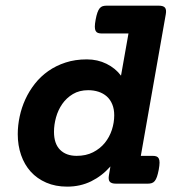

<svg xmlns="http://www.w3.org/2000/svg" viewBox="-20 -661 640 691"><path d="M529.3 -100.1Q537.6 -100.1 543 -98.1Q548.3 -96.2 551.3 -90.8Q554.2 -85.4 554.2 -75.7Q554.2 -65.9 551.3 -50.3Q548.3 -34.7 544.9 -24.9Q541.5 -15.1 536.9 -9.5Q532.2 -3.9 526.1 -2Q520 0 511.7 0H397.5Q380.9 0 375 -7.1Q369.1 -14.2 372.1 -30.8L377.4 -62Q347.2 -27.8 308.1 -8.5Q269 10.7 221.7 10.7Q179.7 10.7 146.5 -3.7Q113.3 -18.1 90.6 -43.2Q67.9 -68.4 55.9 -103Q43.9 -137.7 43.9 -178.2Q43.9 -209.5 50.8 -241.7Q57.6 -273.9 71.3 -303.7Q85 -333.5 105.5 -359.6Q126 -385.7 153.8 -405.3Q181.6 -424.8 216.1 -436Q250.5 -447.3 292.5 -447.3Q331.1 -447.3 363.3 -431.4Q395.5 -415.5 415.5 -388.7L442.4 -540.5H346.2Q337.9 -540.5 332.5 -542.5Q327.1 -544.4 324.2 -549.8Q321.3 -555.2 321.3 -564.9Q321.3 -574.7 324.2 -590.3Q327.1 -606 330.6 -615.7Q334 -625.5 338.6 -631.1Q343.3 -636.7 349.4 -638.7Q355.5 -640.6 363.8 -640.6H551.3Q567.9 -640.6 573.7 -633.5Q579.6 -626.5 576.7 -609.9L486.8 -100.1ZM255.9 -100.1Q289.6 -100.1 314.9 -113Q340.3 -126 357.2 -146.7Q374 -167.5 382.6 -193.6Q391.1 -219.7 391.1 -246.1Q391.1 -268.6 384 -285.6Q377 -302.7 364.3 -314Q351.6 -325.2 334.5 -330.8Q317.4 -336.4 297.4 -336.4Q265.6 -336.4 242.4 -322.5Q219.2 -308.6 204.1 -286.9Q189 -265.1 181.6 -238.5Q174.3 -211.9 174.3 -186.5Q174.3 -144 196 -122.1Q217.8 -100.1 255.9 -100.1Z"/></svg>

Font: Courier Prime
Style: Bold Italic
Weight: 700
Monospace: yes
Designer: Alan Dague-Greene
Foundry: Quote-Unquote Apps
Version: Version 1.202